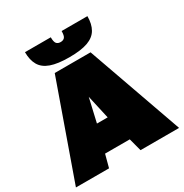

<svg xmlns="http://www.w3.org/2000/svg" viewBox="-204 -1067 1171 1225"><g transform="rotate(-30 382.0 -455.0)"><path d="M2 0 250 -700H514L762 0H478L453 -94H271L246 0ZM322 -286H401L362 -460ZM382 -740Q297 -740 246.5 -758Q196 -776 174 -814Q152 -852 152 -910H342Q342 -876 352 -864Q362 -852 382 -852Q402 -852 412 -864Q422 -876 422 -910H612Q612 -852 590 -814Q568 -776 518 -758Q468 -740 382 -740Z"/></g></svg>

Font: Golos Text Black
Style: Regular
Weight: 900
Designer: A.Korolkova, Vitaly Kuzmin
Foundry: ParaType Ltd
Version: Version 2.004